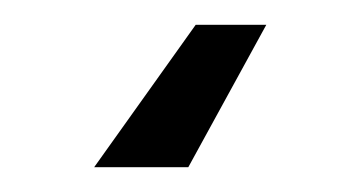

<svg xmlns="http://www.w3.org/2000/svg" viewBox="-20 -15 293 155"><path d="M195 5H138L56 120H132L195 5Z"/></svg>

Font: Maven Pro
Style: Regular
Weight: 400
Designer: Joe Prince
Foundry: Joe Prince
Version: Version 1.003